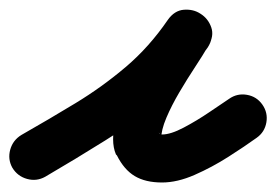

<svg xmlns="http://www.w3.org/2000/svg" viewBox="-70 -326 582 404"><path d="M25 46Q7 56 -13 50.5Q-33 45 -44 27Q-54 9 -48.5 -11Q-43 -31 -25 -42Q33 -75 89 -109Q145 -143 194.5 -185Q244 -227 283 -284Q297 -304 317 -305.5Q337 -307 352 -297Q368 -287 374.5 -268.5Q381 -250 368 -229Q357 -210 340.5 -185Q324 -160 307.5 -132Q291 -104 280 -78Q269 -52 269 -33Q269 -34 268 -36Q268 -39 267 -42Q267 -43 266 -44Q266 -44 266 -45Q266 -45 265 -46Q264 -47 264 -47Q268 -41 269.5 -39.5Q271 -38 264 -43Q260 -45 264.5 -44Q269 -43 271 -43Q289 -43 316.5 -57.5Q344 -72 370.5 -90Q397 -108 412 -118Q412 -118 412 -118Q412 -118 412 -118Q429 -130 449.5 -126.5Q470 -123 482 -106Q494 -89 490.5 -68.5Q487 -48 470 -36Q445 -18 410.5 4Q376 26 339.5 42Q303 58 271 58Q236 58 213.5 44.5Q191 31 176 1Q176 1 175 0Q174 -1 174 -1Q168 -15 168 -33Q168 -75 187.5 -118.5Q207 -162 233.5 -203.5Q260 -245 282 -281Q294 -302 314 -303.5Q334 -305 351 -295Q367 -284 373.5 -265Q380 -246 367 -226Q322 -163 267.5 -116Q213 -69 151.5 -30.5Q90 8 25 46Q25 46 25 46Q25 46 25 46Z"/></svg>

Font: FRB American Cursive Ultra
Style: Bold Italic
Weight: 1000
Italic angle: -25°
Version: Version 2.0;Modular Font Editor K font №1